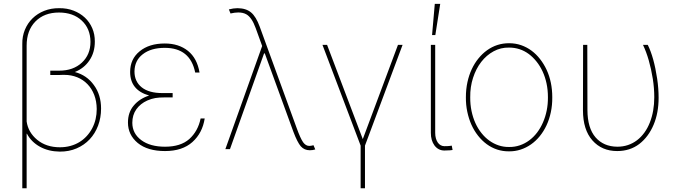

<svg xmlns="http://www.w3.org/2000/svg" viewBox="-20 -780 3561 1004"><path d="M119.3 204.5H96.6V-549.4Q95.9 -589.8 110.1 -624.3Q124.3 -658.7 150 -683.9Q175.8 -709.2 211.5 -723.4Q247.2 -737.6 289.8 -737.2Q330.3 -737.6 364.5 -724.4Q398.8 -711.3 423.7 -688Q448.5 -664.8 462.4 -632.6Q476.2 -600.5 475.9 -562.5Q475.9 -505.7 447.8 -464.5Q420.5 -423.3 371.4 -403.4Q433.6 -387.1 470.9 -335.2Q508.5 -284.4 508.5 -212.4Q508.5 -164.4 492.9 -123Q477.3 -81.7 448.9 -51.5Q420.5 -21.3 380.7 -4.1Q340.9 13.1 292.6 12.8Q234 12.1 189.3 -12.4Q143.5 -37.6 120.7 -81L119.3 -80.3ZM293.3 -9.9Q322.4 -9.9 348 -16.9Q373.6 -23.8 394.9 -36.8Q416.2 -49.7 433.2 -68.2Q450.3 -86.6 462.4 -109.7Q485.8 -154.5 485.8 -209.9Q485.4 -250.7 472.7 -283.7Q459.9 -316.8 437.3 -340Q414.8 -363.3 383.9 -375.9Q353 -388.5 316.4 -388.5Q309.7 -388.5 305.2 -388.5Q300.8 -388.5 299 -388.1Q296.9 -387.8 282.8 -387.8Q268.8 -387.8 242.9 -387.8V-410.5H289.8Q362.9 -410.5 408 -452.4Q453.1 -494.3 453.1 -561.1Q452.8 -630.3 407.3 -672.6Q362.2 -714.5 288.4 -714.5Q211.3 -714.5 165.1 -667.6Q119.3 -620.7 119.3 -541.2V-144.9Q127.5 -87.7 174.4 -49Q221.9 -9.9 293.3 -9.9Z M843 9.9Q751.8 9.9 700.3 -32.3Q649.1 -74.9 649.1 -139.2Q649.1 -192.5 679.3 -228Q709.5 -264.2 759.9 -280.5Q660.5 -308.6 660.5 -403.8Q660.5 -471.2 710.2 -511.7Q759.9 -552.6 841.6 -552.6Q914.8 -552.6 963.1 -513.8Q1011 -475.1 1023.4 -400.6H1000.7Q974.8 -529.8 841.6 -529.8Q769.5 -529.8 726.6 -496.4Q683.9 -463.8 683.2 -406.2Q683.2 -353.7 721.2 -323.2Q758.9 -293.3 828.8 -293.3H882.8V-270.6H839.5Q826 -270.6 814.6 -269.9Q803.3 -269.2 792.6 -267.4Q782 -265.6 771.5 -262.4Q761 -259.2 750 -254.3Q713.8 -237.9 692.8 -208.3Q671.9 -178.6 671.9 -137.8Q672.2 -81.7 718.8 -47.2Q764.9 -12.8 843 -12.8Q924.4 -12.8 969.8 -52.9Q1015.3 -93.8 1029.1 -160.5H1050.4Q1038.7 -84.5 986.2 -37.3Q933.6 9.9 843 9.9Z M1600.1 5.7Q1571.4 5.7 1552.9 -14.9Q1535.2 -35.5 1514.2 -90.9L1364.7 -500.7H1360.8L1182.5 0H1158.4L1350.9 -539.4L1316.8 -633.5Q1296.9 -688.9 1267.8 -705.3Q1250.7 -714.8 1226.2 -714.8Q1207.7 -714.8 1185.4 -709.5L1176.8 -730.8Q1200.6 -737.2 1221.9 -737.2Q1266.7 -736.9 1293 -714.8Q1318.9 -693.2 1338.1 -640.6L1531.2 -110.8Q1550.8 -56.5 1565 -36.2Q1578.8 -17 1597.3 -17Q1606.5 -17 1619.3 -20.6L1628.6 1.4Q1615.8 5.7 1600.1 5.7Z M1888.5 204.5H1865.8V-18.5L1666.2 -545.5H1690.3L1877.1 -52.6L2061.1 -545.5H2085.2L1888.5 -18.5Z M2233 0ZM2304 7.1Q2272 7.1 2252.1 -19.2Q2233 -45.1 2233 -85.2V-545.5H2255.7V-85.2Q2255.7 -69.2 2259.4 -56.3Q2263.1 -43.3 2269.5 -34.3Q2275.9 -25.2 2284.8 -20.4Q2293.7 -15.6 2304 -15.6Q2322.1 -15.6 2331.7 -16.9Q2341.3 -18.1 2342.3 -18.5L2346.6 4.3Q2345.2 4.6 2334.2 5.9Q2323.2 7.1 2304 7.1ZM2256.4 -596.6H2239.3L2253.6 -759.9H2282Z M2415.8 0ZM2642 11.4Q2609.4 11.7 2579.7 2Q2550.1 -7.8 2525 -26.3Q2500 -44.7 2479.6 -70.7Q2459.2 -96.6 2445.1 -128Q2431.1 -159.4 2423.5 -195.8Q2415.8 -232.2 2416.2 -271.3Q2416.2 -313.6 2424.4 -350.7Q2432.5 -387.8 2447.1 -418.7Q2461.6 -449.6 2481.9 -474.4Q2502.1 -499.3 2526.6 -517Q2578.1 -554 2642 -554Q2675.8 -554 2705.3 -543.7Q2734.7 -533.4 2759.4 -515.1Q2784.1 -496.8 2804 -471.2Q2823.9 -445.7 2838.1 -415.5Q2867.9 -351.6 2867.9 -271.3Q2868.3 -230.1 2860.4 -193.2Q2852.6 -156.2 2837.9 -124.8Q2823.2 -93.4 2802.6 -68Q2782 -42.6 2756.6 -24.9Q2731.2 -7.1 2702.2 2.3Q2673.3 11.7 2642 11.4ZM2642 -11.4Q2671.5 -11 2698.2 -20.1Q2724.8 -29.1 2747.5 -46Q2770.2 -62.9 2788.4 -86.6Q2806.5 -110.4 2819.2 -139.6Q2832 -168.7 2838.8 -202.1Q2845.5 -235.4 2845.2 -271.3Q2845.2 -310 2837.9 -343.9Q2830.6 -377.8 2817.3 -406.4Q2804 -435 2785.7 -457.9Q2767.4 -480.8 2745.7 -497.2Q2699.9 -531.2 2642 -531.2Q2598.4 -532 2561.1 -511.7Q2523.8 -491.5 2496.4 -456.1Q2469.1 -420.8 2453.7 -373.2Q2438.2 -325.6 2438.9 -271.3Q2438.6 -233.7 2445.7 -199.6Q2452.8 -165.5 2465.9 -136.5Q2479 -107.6 2497.7 -84.2Q2516.3 -60.7 2538.9 -44.6Q2561.4 -28.4 2587.5 -19.7Q2613.6 -11 2642 -11.4Z M3207.4 9.9Q3127.1 9.9 3077.8 -45.8Q3028.4 -101.6 3028.4 -203.8L3029.1 -545.5H3051.1L3051.8 -204.5Q3052.2 -110.1 3094.5 -61.4Q3136.4 -13.5 3207.7 -12.8Q3237.6 -12.8 3263.5 -21.5Q3289.4 -30.2 3310.9 -46.5Q3332.4 -62.9 3349.4 -86.3Q3366.5 -109.7 3378.2 -139.6Q3401.3 -198.2 3401.3 -271.7Q3401.3 -318.9 3393.8 -366.8Q3376.8 -473 3342.3 -545.5H3367.2Q3399.5 -481.2 3416.5 -367.9Q3424 -317.1 3424 -268.8Q3424 -190 3398.1 -128.2Q3371.4 -64.6 3322.8 -27Q3274.1 9.9 3207.4 9.9Z"/></svg>

Font: Linik Sans Thin
Style: Regular
Weight: 100
Designer: Fonts by Rasmus Andersson / Changes by Cristiano Sobral with parts from Marc Monis
Foundry: rsms
Version: Version 3.020; ttfautohint (v1.6)